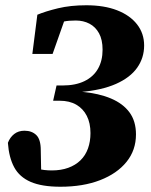

<svg xmlns="http://www.w3.org/2000/svg" viewBox="-20 -692 576 730"><path d="M210 18Q139 18 96.5 -0.5Q54 -19 34 -56Q14 -93 10 -149Q18 -170 34 -182.5Q50 -195 73 -195Q101 -195 118 -178.5Q135 -162 135 -121L137 -15L76 -67Q96 -57 122 -50.5Q148 -44 177 -44Q212 -44 239.5 -54Q267 -64 286 -82.5Q305 -101 314.5 -127.5Q324 -154 324 -186Q324 -224 310 -251.5Q296 -279 270 -294Q244 -309 207 -309H182L195 -367H218Q267 -367 301 -383.5Q335 -400 352.5 -430.5Q370 -461 370 -503Q370 -541 356.5 -565.5Q343 -590 320 -602Q297 -614 268 -614Q242 -614 224.5 -610.5Q207 -607 190 -600L194 -634L234 -640L180 -487H103L122 -636Q153 -649 200.5 -660.5Q248 -672 308 -672Q376 -672 425 -653Q474 -634 501 -599.5Q528 -565 528 -519Q528 -472 501.5 -434.5Q475 -397 421 -373Q367 -349 284 -342L291 -343Q356 -337 402 -317.5Q448 -298 472.5 -264.5Q497 -231 497 -181Q497 -121 461 -76.5Q425 -32 360.5 -7Q296 18 210 18Z"/></svg>

Font: Source Serif 4 ExtraBold
Style: Italic
Weight: 800
Italic angle: -12°
Designer: Frank Grießhammer
Foundry: Adobe Systems Incorporated
Version: Version 4.004;hotconv 1.0.116;makeotfexe 2.5.65601